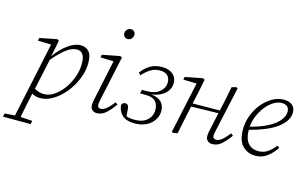

<svg xmlns="http://www.w3.org/2000/svg" viewBox="-171 -1037 2528 1583"><g transform="rotate(15 1093.5 -245.0)"><path d="M387 -453Q344 -453 296.5 -417Q249 -381 191 -312L135 -51Q173 -27 215 -27Q263 -27 303.5 -55.5Q344 -84 375 -124Q408 -167 431.5 -227Q455 -287 455 -350Q455 -405 437 -429Q419 -453 387 -453ZM195 13Q153 13 124 -6Q110 58 99.5 109Q89 160 81 205L182 211L176 240H-60L-54 211L33 205L169 -437L56 -440L60 -464L207 -493L223 -484L195 -344Q242 -412 300 -453.5Q358 -495 408 -495Q450 -495 477.5 -466.5Q505 -438 505 -368Q505 -314 487 -260Q469 -206 438.5 -157Q408 -108 368 -69.5Q328 -31 283.5 -9Q239 13 195 13Z M623 -42Q623 -59 626 -76.5Q629 -94 635 -119L702 -437L590 -440L595 -464L745 -493L761 -484L684 -127Q680 -108 676.5 -89.5Q673 -71 673 -59Q673 -31 702 -31Q742 -31 807 -115L826 -100Q793 -54 757.5 -21Q722 12 678 12Q654 12 638.5 -2.5Q623 -17 623 -42ZM767 -644Q751 -644 739.5 -654.5Q728 -665 728 -683Q728 -703 741.5 -716.5Q755 -730 773 -730Q790 -730 801 -719.5Q812 -709 812 -692Q812 -672 798.5 -658Q785 -644 767 -644Z M1000 13Q932 13 896.5 -18.5Q861 -50 855 -104Q863 -128 885 -128Q899 -128 908 -118.5Q917 -109 918 -87L922 -27Q938 -21 955.5 -18.5Q973 -16 994 -16Q1062 -16 1100.5 -50.5Q1139 -85 1139 -138Q1139 -185 1113.5 -211.5Q1088 -238 1028 -238H982L989 -270H1031Q1101 -270 1140 -303.5Q1179 -337 1179 -384Q1179 -423 1156.5 -443Q1134 -463 1093 -463Q1049 -463 1014.5 -442Q980 -421 946 -383L928 -401Q961 -446 1003 -470.5Q1045 -495 1103 -495Q1160 -495 1194 -467Q1228 -439 1228 -391Q1228 -339 1187.5 -301.5Q1147 -264 1073 -253Q1131 -248 1160 -219Q1189 -190 1189 -141Q1189 -101 1166 -65.5Q1143 -30 1101 -8.5Q1059 13 1000 13Z M1663 12Q1640 12 1624 -2Q1608 -16 1608 -42Q1608 -59 1611.5 -77.5Q1615 -96 1621 -122L1648 -247L1416 -242L1411 -217Q1399 -163 1388 -109Q1377 -55 1366 0L1328 6L1317 0L1411 -437L1297 -440L1302 -464L1451 -493L1467 -484L1442 -361L1422 -270L1654 -272L1657 -287Q1668 -335 1678 -384Q1688 -433 1697 -482L1735 -493L1748 -486L1669 -126Q1665 -107 1661 -89Q1657 -71 1657 -58Q1657 -31 1687 -31Q1710 -31 1735 -51.5Q1760 -72 1793 -114L1812 -99Q1779 -53 1744 -20.5Q1709 12 1663 12Z M2132 -464Q2098 -464 2063 -442.5Q2028 -421 1998.5 -384Q1969 -347 1949.5 -301Q1930 -255 1926 -206Q2063 -243 2129.5 -296Q2196 -349 2196 -406Q2196 -435 2179 -449.5Q2162 -464 2132 -464ZM2031 13Q1967 13 1922.5 -31Q1878 -75 1878 -171Q1878 -232 1899.5 -290Q1921 -348 1958.5 -394Q1996 -440 2043.5 -467.5Q2091 -495 2143 -495Q2187 -495 2213.5 -473.5Q2240 -452 2240 -410Q2240 -343 2164 -282.5Q2088 -222 1925 -180Q1926 -103 1958.5 -66.5Q1991 -30 2045 -30Q2092 -30 2126 -54.5Q2160 -79 2188 -115L2206 -101Q2175 -52 2131.5 -19.5Q2088 13 2031 13Z"/></g></svg>

Font: Source Serif 4 SmText Light
Style: Italic
Weight: 300
Italic angle: -12°
Designer: Frank Grießhammer
Foundry: Adobe
Version: Version 4.005;hotconv 1.1.0;makeotfexe 2.6.0